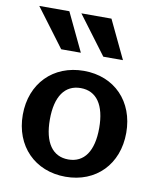

<svg xmlns="http://www.w3.org/2000/svg" viewBox="-88 -860 781 943"><g transform="rotate(10 302.0 -388.0)"><path d="M44 -250C44 -94 150 14 303 14C455 14 560 -93 560 -250C560 -406 456 -514 303 -514C150 -514 44 -406 44 -250ZM179 -250C179 -365 223 -428 302 -428C381 -428 425 -365 425 -250C425 -135 381 -72 302 -72C223 -72 179 -135 179 -250ZM31 -790 174 -599H272L181 -790ZM241 -790 384 -599H482L391 -790Z"/></g></svg>

Font: Perun
Style: Bold
Weight: 700
Foundry: Copyright (c) Stefan Peev, Context Ltd, 2016
Version: Version 1.089